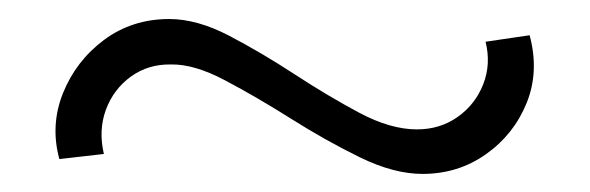

<svg xmlns="http://www.w3.org/2000/svg" viewBox="-20 -404 636 207"><path d="M435.5 -216.5Q404.5 -216.5 367.8 -234.5Q331 -252.5 293.8 -276Q256.5 -299.5 223 -317.2Q189.5 -335 164.5 -334.5Q140 -335 121.2 -321.5Q102.5 -308 94.2 -285.8Q86 -263.5 92 -238L44 -232.5Q34 -269 48 -303.8Q62 -338.5 92.2 -361Q122.5 -383.5 162.5 -383.5Q192.5 -383.5 227 -365.5Q261.5 -347.5 297.5 -324Q333.5 -300.5 367.2 -282.5Q401 -264.5 429.5 -264.5Q454.5 -264.5 473.5 -278Q492.5 -291.5 501 -313.2Q509.5 -335 503.5 -359L551 -366Q561.5 -327 547.8 -293Q534 -259 504 -237.8Q474 -216.5 435.5 -216.5Z"/></svg>

Font: Urbanist ExtraLight
Style: Regular
Weight: 200
Designer: Corey Hu
Foundry: Corey Hu
Version: Version 1.330; ttfautohint (v1.8.4.7-5d5b)